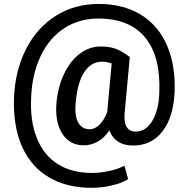

<svg xmlns="http://www.w3.org/2000/svg" viewBox="-20 -715 935 957"><path d="M850.1 -252.9C854 -342.8 841.3 -421.4 812.5 -488.3C783.7 -555.2 739.7 -606.4 681.6 -642.1C623 -677.7 553.2 -695.3 472.2 -695.3C392.1 -695.3 320.8 -675.8 258.3 -636.2C195.3 -596.7 146 -541.5 109.9 -470.7C73.7 -399.4 53.7 -319.3 49.8 -230C46.4 -134.3 59.6 -52.2 90.3 16.6C120.1 83 164.6 133.8 223.6 168.5C282.7 203.6 354 221.2 436.5 221.2C470.7 221.2 504.9 217.3 538.6 209C572.3 201.2 598.6 190.9 618.7 177.7L600.1 110.8C579.1 122.1 554.2 130.9 524.4 137.2C494.6 143.6 465.8 147 438.5 147C371.1 147 314 132.3 267.6 102.5C220.7 72.8 186 29.8 163.6 -27.3C140.6 -84 131.3 -151.4 135.3 -230C138.2 -307.1 154.3 -376 183.1 -436.5C211.9 -496.6 251.5 -543 300.8 -574.7C350.1 -606.4 406.2 -622.6 470.2 -622.6C574.2 -622.6 652.3 -590.8 704.6 -526.9C756.3 -462.9 779.3 -371.1 773.9 -251C772 -194.3 760.3 -148.4 739.3 -112.8C717.8 -77.1 690.4 -59.1 657.2 -59.1C613.8 -59.1 595.2 -91.3 601.6 -155.8L627 -430.7C598.6 -452.1 574.2 -466.3 553.2 -473.1C532.2 -480 507.8 -483.4 480.5 -483.4C444.8 -483.4 411.1 -471.7 379.4 -448.7C347.7 -425.3 321.3 -392.1 300.8 -349.6C279.8 -307.1 267.1 -259.3 261.7 -206.1C255.9 -140.6 265.1 -88.4 290 -49.3C314.5 -10.3 350.6 9.3 397.9 9.3C421.9 9.3 445.3 2.9 467.3 -9.3C489.3 -21.5 508.3 -40 524.9 -64.9C544.9 -14.6 584 10.3 643.1 10.3C705.1 10.3 753.9 -13.2 790 -60.5C826.2 -107.4 846.2 -171.4 850.1 -252.9ZM357.4 -206.1C363.8 -272.5 377.9 -322.8 400.9 -356.9C423.8 -390.6 453.1 -407.7 489.3 -407.7C504.4 -407.7 520.5 -404.8 536.6 -398.4L514.6 -157.7C504.9 -130.9 492.2 -109.4 476.6 -94.2C460.9 -78.6 444.3 -70.8 426.8 -70.8C400.4 -70.8 381.3 -82.5 369.1 -105.5C356.9 -128.4 353 -161.6 357.4 -206.1Z"/></svg>

Font: Shabnam FD Medium
Style: Regular
Weight: 500
Foundry: DejaVu fonts team - Redesigned by Saber Rastikerdar - Based on Vazir font
Version: Version 5.00;October 20, 2019;FontCreator 12.0.0.2547 64-bit